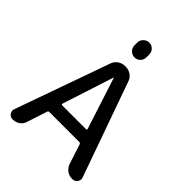

<svg xmlns="http://www.w3.org/2000/svg" viewBox="-262 -1068 1196 1196"><g transform="rotate(45 335.5 -470.0)"><path d="M282.2 -886.7Q282.2 -909.2 298.3 -924.8Q314.5 -940.4 335.9 -940.4Q357.4 -940.4 372.6 -924.8Q387.7 -909.2 387.7 -886.7V-863.3Q387.7 -840.8 372.6 -825.2Q357.4 -809.6 335.9 -809.6Q314.5 -809.6 298.3 -825.2Q282.2 -840.8 282.2 -863.3ZM221.7 -288.1Q221.7 -285.2 223.1 -282.7Q224.6 -280.3 227.5 -280.3H438.5Q441.4 -280.3 443.4 -282.7Q445.3 -285.2 444.3 -288.1L334 -628.9Q334 -629.9 333 -629.9Q332 -629.9 332 -628.9ZM72.3 0Q50.8 0 39.1 -16.6Q27.3 -33.2 34.2 -52.7L255.9 -676.8Q263.7 -701.2 285.2 -715.8Q306.6 -730.5 332 -730.5H337.9Q364.3 -730.5 385.3 -715.8Q406.2 -701.2 414.1 -676.8L635.7 -52.7Q642.6 -33.2 630.9 -16.6Q619.1 0 597.7 0H593.8Q568.4 0 548.3 -15.1Q528.3 -30.3 519.5 -53.7L476.6 -185.5Q473.6 -193.4 465.8 -194.3H200.2Q192.4 -194.3 189.5 -185.5L146.5 -53.7Q139.6 -29.3 119.1 -14.6Q98.6 0 72.3 0Z"/></g></svg>

Font: Rounded Mgen+ 2p medium
Style: Regular
Weight: 500
Designer: [Source Han Sans]
Ryoko NISHIZUKA  (kana & ideographs); Paul D. Hunt (Latin, Greek & Cyrillic); Wenlong ZHANG  (bopomofo
Version: Version 1.059.20150602